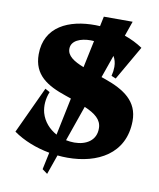

<svg xmlns="http://www.w3.org/2000/svg" viewBox="-99 -878 910 1096"><g transform="rotate(10 355.5 -330.0)"><path d="M30 -66C89 -24 164 5 241 19L220 118L250 140L290 26C309 28 329 29 348 29C521 29 676 -50 678 -241C679 -357 594 -411 483 -450L460 -458L506 -589C516 -572 522 -552 522 -528C522 -512 520 -495 515 -475L541 -464L655 -662C624 -683 588 -701 550 -714L580 -800H413L401 -743L376 -744C221 -746 84 -685 84 -524C84 -404 167 -355 277 -318L309 -307L264 -90C222 -113 187 -150 173 -200C163 -238 166 -281 183 -322L156 -337ZM251 -587C252 -633 304 -654 363 -654L382 -653L349 -496C290 -519 250 -545 251 -587ZM323 -68 395 -274C458 -247 495 -217 496 -169C498 -97 440 -63 371 -63C355 -63 339 -65 323 -68Z"/></g></svg>

Font: Sinistre Bold
Style: Regular
Weight: 900
Designer: Jules Durand
Foundry: Collletttivo
Version: Version 69.420;Glyphs 3.2 (3217)